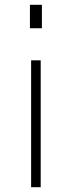

<svg xmlns="http://www.w3.org/2000/svg" viewBox="-20 -782 300 802"><path d="M155 -664H105V-762H155ZM150 0H110V-530H150Z"/></svg>

Font: Morrison Thin
Style: Regular
Weight: 100
Designer: Pablo Impallari, Rodrigo Fuenzalida (Modified by Dan O. Williams)
Version: Version 0.03;June 6, 2019;FontCreator 11.5.0.2425 64-bit; tt